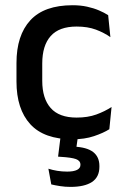

<svg xmlns="http://www.w3.org/2000/svg" viewBox="-20 -521 476 734"><path d="M257.5 11.5Q148.5 11.5 95.8 -46.2Q43 -104 43 -209.5V-280Q43 -386 96 -443.5Q149 -501 257.5 -501Q287.5 -501 312.8 -495.5Q338 -490 358.5 -481.2Q379 -472.5 393.5 -463L402 -379Q378 -396 346.5 -407.8Q315 -419.5 273 -419.5Q206 -419.5 173.8 -383.2Q141.5 -347 141.5 -278V-212Q141.5 -144.5 173.8 -108Q206 -71.5 273 -71.5Q315.5 -71.5 348 -83.2Q380.5 -95 406.5 -112L398 -27Q375 -12.5 339.2 -0.5Q303.5 11.5 257.5 11.5ZM213 -10.5H279.5L268.5 67.5L227.5 40Q236 39.5 244.5 39.2Q253 39 261.5 39.5Q311.5 41.5 335.8 60Q360 78.5 360 113.5V116.5Q360 156 331.5 174.8Q303 193.5 249.5 193.5Q229 193.5 209.8 190.5Q190.5 187.5 176 184L165 124Q180.5 129 198.8 132Q217 135 237 135Q261.5 135 274.5 128.5Q287.5 122 287.5 109.5V108.5Q287.5 93.5 270.5 87.2Q253.5 81 211 78.5Q206 78 204 78Q202 78 202 78Z"/></svg>

Font: Anek Kannada Medium Medium
Style: Regular
Weight: 500
Version: Version 1.003